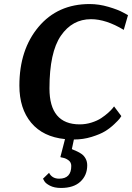

<svg xmlns="http://www.w3.org/2000/svg" viewBox="-20 -680 654 951"><path d="M593 -532Q505 -585 431 -585Q338 -585 281.5 -503Q225 -421 225 -242Q225 -64 375 -64Q405 -64 433.5 -73Q462 -82 481.5 -95Q501 -108 516 -121.5Q531 -135 538 -144L545 -153L581 -105Q578 -100 572.5 -92.5Q567 -85 546 -65Q525 -45 500.5 -30Q476 -15 434 -2Q392 11 346 11L336 58Q336 59 343.5 62Q351 65 362 70Q373 75 384.5 83Q396 91 404 105.5Q412 120 412 139Q412 188 378.5 219.5Q345 251 282 251Q249 251 227 239.5Q205 228 199 216L193 205L223 176Q238 205 273 205Q333 205 333 142Q333 124 319.5 114Q306 104 292.5 101.5Q279 99 279 98L302 9Q193 -2 134.5 -72Q76 -142 76 -256Q76 -434 171 -547Q266 -660 424 -660Q470 -660 517.5 -646Q565 -632 590 -618L614 -605Z"/></svg>

Font: Arsenal
Style: Bold Italic
Weight: 700
Italic angle: -9.10001°
Designer: Andrij Shevchenko
Foundry: Stairsfor
Version: Version 2.001;PS 002.001;hotconv 1.0.88;makeotf.lib2.5.64775